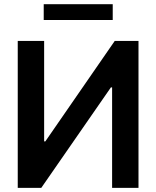

<svg xmlns="http://www.w3.org/2000/svg" viewBox="-20 -904 752 924"><path d="M192.4 -707V-223.6H198.2L532.2 -707H646.5V0H519.5V-483.4H513.7L178.7 0H65.4V-707ZM522.5 -807.6H190.4V-883.8H522.5Z"/></svg>

Font: Pretendard JP SemiBold
Style: Regular
Weight: 600
Designer: Base glyphs from Inter by Rasmus Andersson; Hangeul glyphs from Noto Sans CJK(Source Han Sans) by Jang Soo-young and Kan
Foundry: Kil Hyung-jin
Version: Version 1.309